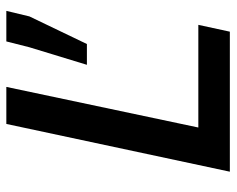

<svg xmlns="http://www.w3.org/2000/svg" viewBox="-88 -640 728 591"><g transform="rotate(-90 275.5 -344.0)"><path d="M43 0 190 -688H304L179 -97H495L474 0ZM372 -440 426 -617 444 -688H538L521 -617L436 -440Z"/></g></svg>

Font: Saira Medium
Style: Italic
Weight: 500
Italic angle: -12°
Designer: Hector Gatti with collaboration of the Omnibus-Type team
Foundry: Omnibus-Type
Version: Version 1.100; ttfautohint (v1.8.3)